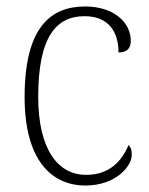

<svg xmlns="http://www.w3.org/2000/svg" viewBox="-20 -563 461 593"><path d="M244 10C337 10 387 -49 387 -85C387 -100 384 -108 377 -115C357 -67 319 -23 247 -23C159 -22 98 -102 98 -264C98 -453 156 -513 241 -513C316 -513 346 -464 346 -401C370 -401 384 -412 384 -436C384 -496 329 -543 243 -543C135 -543 56 -477 56 -263C56 -70 138 10 244 10Z"/></svg>

Font: Noto Serif Devanagari SemiCondensed ExtraLight
Style: Regular
Weight: 200
Width: 4
Designer: Universal Thirst, Indian Type Foundry and the Monotype Design Team
Foundry: Monotype Imaging Inc.
Version: Version 2.004